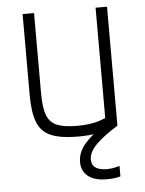

<svg xmlns="http://www.w3.org/2000/svg" viewBox="-52 -562 604 802"><g transform="rotate(-5 250.0 -161.0)"><path d="M259 10Q188 10 147 -7Q106 -24 89.5 -65.5Q73 -107 73 -180V-520H121V-182Q121 -124 133 -92Q145 -60 175 -47.5Q205 -35 259 -35Q287 -35 310 -38Q333 -41 354.5 -48Q376 -55 398 -66L379 -34V-520H427V-22Q357 10 259 10ZM363 198Q324 198 300.5 186Q277 174 267.5 156Q258 138 258 117Q258 75 291 38Q324 1 383 -36L427 -21Q368 15 336 47Q304 79 304 110Q304 128 313 138Q322 148 336.5 152Q351 156 366 156Q381 156 395 153.5Q409 151 421 147V191Q408 195 393.5 196.5Q379 198 363 198Z"/></g></svg>

Font: M PLUS 1 Code Light
Style: Regular
Weight: 300
Designer: Coji Morishita
Foundry: UNDERFOREST DESIGN
Version: Version 1.002